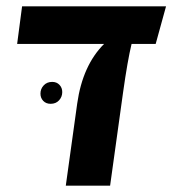

<svg xmlns="http://www.w3.org/2000/svg" viewBox="-20 -587 545 607"><path d="M504.9 -566.9 472.2 -448.2H396Q383.3 -396 369.1 -294.9L328.1 0H188L224.1 -259.8Q241.2 -380.4 309.1 -448.2H34.2L49.8 -566.9ZM145 -328.1Q159.2 -328.1 168 -318.8Q176.8 -309.6 176.8 -295.9Q176.8 -280.8 166.7 -269.8Q156.7 -258.8 140.1 -258.8Q125.5 -258.8 116.7 -268.1Q107.9 -277.3 107.9 -291Q107.9 -306.2 118.2 -317.1Q128.4 -328.1 145 -328.1Z"/></svg>

Font: FiraGO SemiBold
Style: Italic
Weight: 600
Italic angle: -8°
Designer: bBox Type GmbH
Foundry: bBox Type GmbH
Version: Version 1.001;PS 001.001;hotconv 1.0.88;makeotf.lib2.5.64775